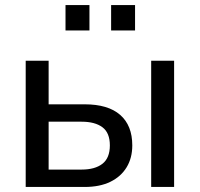

<svg xmlns="http://www.w3.org/2000/svg" viewBox="-20 -742 792 762"><path d="M82 0V-501H173V-328H316Q409 -328 457 -286Q505 -244 505 -165Q505 -115 482.5 -78Q460 -41 418 -20.5Q376 0 316 0ZM173 -69H304Q357 -69 386.5 -92Q416 -115 416 -165Q416 -215 386.5 -237Q357 -259 304 -259H173ZM580 0V-501H671V0ZM421 -621V-722H516V-621ZM240 -621V-722H335V-621Z"/></svg>

Font: Nunitoga
Style: Medium
Weight: 500
Designer: Vernon Adams
Foundry: Vernon Adams
Version: Version 1.0